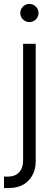

<svg xmlns="http://www.w3.org/2000/svg" viewBox="-48 -743 267 967"><path d="M68.4 -522.5H131.8V69.8Q131.8 109.4 115.2 139.9Q98.6 170.4 68.4 187.3Q38.1 204.1 -3.9 204.1H-27.8V146.5H-8.3Q27.3 146.5 47.9 125.2Q68.4 104 68.4 63ZM100.1 -631.8Q81.1 -631.8 67.6 -645.3Q54.2 -658.7 54.2 -677.2Q54.2 -696.3 67.6 -709.7Q81.1 -723.1 100.1 -723.1Q119.1 -723.1 132.6 -709.7Q146 -696.3 146 -677.2Q146 -658.7 132.6 -645.3Q119.1 -631.8 100.1 -631.8Z"/></svg>

Font: Inter 28pt Light
Style: Regular
Weight: 300
Designer: Rasmus Andersson
Foundry: rsms
Version: Version 4.001;git-66647c0bb